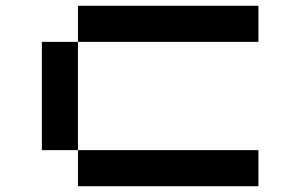

<svg xmlns="http://www.w3.org/2000/svg" viewBox="-20 -770 1040 665"><path d="M250 -125V-750H875V-625H125V-250H875V-125Z"/></svg>

Font: Picon
Style: Regular
Weight: 400
Designer: yne
Foundry: yne
Version: Version 21.02.27; git-deadbeef-release